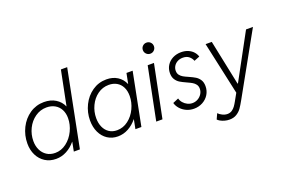

<svg xmlns="http://www.w3.org/2000/svg" viewBox="-119 -1153 2606 1769"><g transform="rotate(-20 1183.5 -269.0)"><path d="M440.9 -90.3H439.5Q401.9 -44.4 352.8 -18.3Q303.7 7.8 249 7.8Q188.5 7.8 142.6 -21.2Q96.7 -50.3 71.5 -100.8Q46.4 -151.4 46.4 -214.8Q46.4 -296.4 81.8 -367.4Q117.2 -438.5 179.7 -481Q242.2 -523.4 319.3 -523.4Q384.3 -523.4 431.9 -494.4Q479.5 -465.3 502.4 -413.6L570.3 -752H631.8L482.9 0H423.3ZM479 -309.1Q479 -356.4 460.2 -392.6Q441.4 -428.7 406.5 -448.7Q371.6 -468.8 324.7 -468.8Q263.2 -468.8 212.9 -433.3Q162.6 -397.9 134.3 -340.1Q106 -282.2 106 -217.8Q106 -169.4 124.5 -130.6Q143.1 -91.8 177.7 -69.3Q212.4 -46.9 259.8 -46.9Q319.3 -46.9 369.9 -85.2Q420.4 -123.5 449.7 -184.3Q479 -245.1 479 -309.1Z M661.6 -217.8Q661.6 -296.9 696.3 -367.2Q731 -437.5 792.7 -480.2Q854.5 -522.9 931.6 -522.9Q993.2 -522.9 1038.6 -494.4Q1084 -465.8 1106 -414.1H1106.9L1127 -515.1H1187.5L1085.9 0H1027.3L1045.4 -92.3H1044.9Q1007.3 -45.9 958.5 -19Q909.7 7.8 854.5 7.8Q797.9 7.8 753.9 -21Q710 -49.8 685.8 -101.1Q661.6 -152.3 661.6 -217.8ZM1082.5 -307.1Q1082.5 -356.9 1064.2 -393.1Q1045.9 -429.2 1012.5 -448.5Q979 -467.8 935.1 -467.8Q874 -467.8 825.2 -432.4Q776.4 -397 749.3 -339.6Q722.2 -282.2 722.2 -218.8Q722.2 -168.9 739.5 -130.4Q756.8 -91.8 789.3 -70.1Q821.8 -48.3 866.7 -48.3Q926.8 -48.3 976.3 -86.2Q1025.9 -124 1054.2 -184.1Q1082.5 -244.1 1082.5 -307.1Z M1335 -515.1H1396.5L1292.5 0H1231.4ZM1340.8 -660.6Q1340.8 -683.6 1356.7 -699.2Q1372.6 -714.8 1395 -714.8Q1418 -714.8 1433.6 -699.2Q1449.2 -683.6 1449.2 -660.6Q1449.2 -638.2 1433.6 -622.3Q1418 -606.4 1395 -606.4Q1372.6 -606.4 1356.7 -622.3Q1340.8 -638.2 1340.8 -660.6Z M1437.5 -107.4 1493.7 -131.3Q1499.5 -107.9 1516.1 -88.4Q1532.7 -68.8 1556.2 -57.4Q1579.6 -45.9 1605 -45.9Q1633.3 -45.9 1658 -59.8Q1682.6 -73.7 1697.5 -97.2Q1712.4 -120.6 1712.4 -147.9Q1712.4 -172.9 1700 -189.9Q1687.5 -207 1668.7 -218Q1649.9 -229 1618.2 -243.2Q1580.1 -260.3 1557.4 -274.2Q1534.7 -288.1 1518.6 -312.7Q1502.4 -337.4 1502.4 -375Q1502.4 -418 1523.7 -451.7Q1544.9 -485.4 1581.8 -504.2Q1618.7 -522.9 1663.6 -522.9Q1702.6 -522.9 1733.2 -509.5Q1763.7 -496.1 1782.7 -474.4Q1801.8 -452.6 1809.1 -427.7L1754.4 -405.8Q1744.1 -433.1 1721.4 -451.4Q1698.7 -469.7 1661.6 -469.7Q1632.3 -469.7 1609.1 -457.3Q1585.9 -444.8 1573 -423.8Q1560.1 -402.8 1560.1 -377.9Q1560.1 -353 1572.5 -336.4Q1585 -319.8 1603.5 -309.1Q1622.1 -298.3 1653.8 -284.7Q1691.4 -268.1 1714.6 -253.9Q1737.8 -239.7 1753.9 -215.1Q1770 -190.4 1770 -152.3Q1770 -107.4 1747.6 -70.8Q1725.1 -34.2 1686.3 -13.2Q1647.5 7.8 1601.1 7.8Q1560.5 7.8 1526.4 -8.1Q1492.2 -23.9 1469 -50.3Q1445.8 -76.7 1437.5 -107.4Z M1761.2 172.4 1785.6 119.1Q1798.8 133.8 1823.5 146.2Q1848.1 158.7 1873.5 158.7Q1898.9 158.7 1918 145.8Q1937 132.8 1949.7 115.2Q1962.4 97.7 1977.5 70.3L1982.9 60.5L2015.6 2L1902.8 -515.1H1963.4L2055.2 -72.8H2059.1L2299.3 -515.1H2367.2L2035.2 80.6Q2010.3 125.5 1992.2 151.1Q1974.1 176.8 1944.8 195.3Q1915.5 213.9 1874 213.9Q1849.1 213.9 1825.9 207.3Q1802.7 200.7 1785.6 190.9Q1768.6 181.2 1761.2 172.4Z"/></g></svg>

Font: Reddit Sans Chocolate Light
Style: Italic
Weight: 300
Italic angle: -11.25°
Designer: Stephen Hutchings
Version: Version 1.013